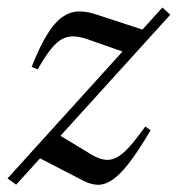

<svg xmlns="http://www.w3.org/2000/svg" viewBox="-38 -492 482 522"><path d="M-17.5 -7 403.5 -471.5 425 -452 6 10ZM64.5 -303.5 48 -310Q70 -365.5 90.2 -398.2Q110.5 -431 131.2 -445.5Q152 -460 174.5 -460.8Q197 -461.5 222.5 -453L369.5 -405L320.5 -343L212 -381Q186 -391 167 -392.8Q148 -394.5 132.2 -386.5Q116.5 -378.5 100.5 -358.5Q84.5 -338.5 64.5 -303.5ZM184 -3 61 -66.5 116 -129 200.5 -78Q223 -63 241.2 -58.8Q259.5 -54.5 276.5 -62.5Q293.5 -70.5 312.8 -91.8Q332 -113 357 -148L371.5 -138Q337.5 -80 311.5 -47Q285.5 -14 264.5 -1Q243.5 12 224 10.2Q204.5 8.5 184 -3Z"/></svg>

Font: Newsreader 36pt
Style: Italic
Weight: 400
Italic angle: -17°
Designer: Hugues Gentile
Foundry: Production Type
Version: Version 1.003